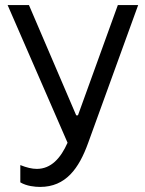

<svg xmlns="http://www.w3.org/2000/svg" viewBox="-20 -540 569 756"><path d="M138 196C239 196 291 123 327 23L524 -520H444L287 -86H280L94 -520H10L246 22C219 83 181 125 125 125C106 125 85 120 60 110V178C85 193 118 196 138 196Z"/></svg>

Font: Fixel Display Regular
Style: Regular
Weight: 400
Designer: AlfaBravo + MacPaw
Foundry: Kyrylo Tkachov, Marchela Mozhyna, Serhii Makarenko, Maria Weinstein, Zakhar Kryvoshyya
Version: Version 1.211